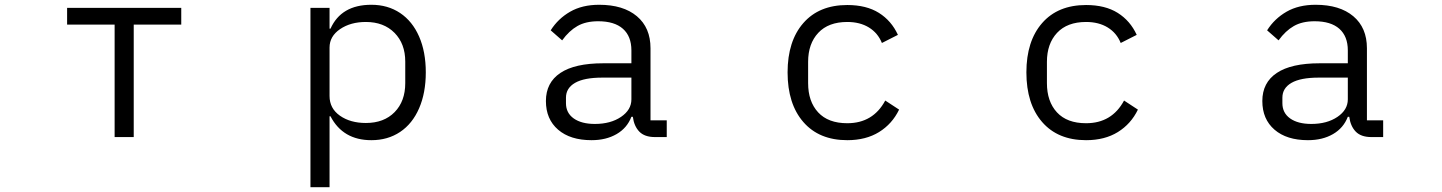

<svg xmlns="http://www.w3.org/2000/svg" viewBox="-20 -574 6040 804"><path d="M540 0H460V-471H261V-541H739V-471H540Z M1280 210V-541H1360V-454H1364Q1409 -554 1535 -554Q1604 -554 1655.5 -519.5Q1707 -485 1735 -421Q1763 -357 1763 -271Q1763 -185 1735 -120.5Q1707 -56 1655.5 -21.5Q1604 13 1535 13Q1416 13 1364 -87H1360V210ZM1677 -226V-316Q1677 -391 1632 -436.5Q1587 -482 1512 -482Q1448 -482 1404 -452Q1360 -422 1360 -375V-172Q1360 -120 1403.5 -89.5Q1447 -59 1512 -59Q1588 -59 1632.5 -104.5Q1677 -150 1677 -226Z M2266 -151Q2266 -228 2326.5 -268.5Q2387 -309 2506 -309H2624V-363Q2624 -422 2588.5 -453.5Q2553 -485 2485 -485Q2433 -485 2398 -465Q2363 -445 2334 -405L2286 -447Q2317 -496 2367.5 -525Q2418 -554 2489 -554Q2590 -554 2647 -506Q2704 -458 2704 -372V-70H2772V0H2723Q2679 0 2657 -23Q2635 -46 2630 -85H2624Q2606 -38 2562 -12.5Q2518 13 2457 13Q2368 13 2317 -31Q2266 -75 2266 -151ZM2624 -158V-249H2502Q2426 -249 2388 -227Q2350 -205 2350 -165V-142Q2350 -101 2382.5 -78Q2415 -55 2471 -55Q2537 -55 2580.5 -84.5Q2624 -114 2624 -158Z M3278 -271Q3278 -402 3344 -477.5Q3410 -553 3528 -553Q3608 -553 3660.5 -520Q3713 -487 3740 -428L3673 -394Q3656 -436 3618.5 -459Q3581 -482 3528 -482Q3449 -482 3406.5 -436.5Q3364 -391 3364 -315V-226Q3364 -149 3406 -103.5Q3448 -58 3528 -58Q3636 -58 3687 -153L3745 -115Q3716 -55 3661 -21Q3606 13 3528 13Q3410 13 3344 -63Q3278 -139 3278 -271Z M4278 -271Q4278 -402 4344 -477.5Q4410 -553 4528 -553Q4608 -553 4660.5 -520Q4713 -487 4740 -428L4673 -394Q4656 -436 4618.5 -459Q4581 -482 4528 -482Q4449 -482 4406.5 -436.5Q4364 -391 4364 -315V-226Q4364 -149 4406 -103.5Q4448 -58 4528 -58Q4636 -58 4687 -153L4745 -115Q4716 -55 4661 -21Q4606 13 4528 13Q4410 13 4344 -63Q4278 -139 4278 -271Z M5266 -151Q5266 -228 5326.5 -268.5Q5387 -309 5506 -309H5624V-363Q5624 -422 5588.5 -453.5Q5553 -485 5485 -485Q5433 -485 5398 -465Q5363 -445 5334 -405L5286 -447Q5317 -496 5367.5 -525Q5418 -554 5489 -554Q5590 -554 5647 -506Q5704 -458 5704 -372V-70H5772V0H5723Q5679 0 5657 -23Q5635 -46 5630 -85H5624Q5606 -38 5562 -12.5Q5518 13 5457 13Q5368 13 5317 -31Q5266 -75 5266 -151ZM5624 -158V-249H5502Q5426 -249 5388 -227Q5350 -205 5350 -165V-142Q5350 -101 5382.5 -78Q5415 -55 5471 -55Q5537 -55 5580.5 -84.5Q5624 -114 5624 -158Z"/></svg>

Font: IBM Plex Sans JP
Style: Regular
Weight: 400
Designer: Mike Abbink; Paul van der Laan; Pieter van Rosmalen; Wujin Sim; Yejin Wi; Jinhee Kim; Boomi Park; Yona Kim; Kichan Ma
Foundry: Sandoll Inc.
Version: Version 1.000